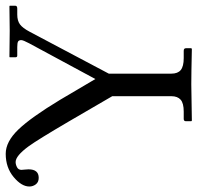

<svg xmlns="http://www.w3.org/2000/svg" viewBox="-30 -670 701 682"><g transform="rotate(-90 321.0 -328.5)"><path d="M231 -435.1Q165.5 -546.9 142.6 -578.1Q108.9 -624 86.9 -624Q78.1 -624 68.6 -619.1Q59.1 -614.3 59.1 -603Q59.1 -600.1 60.1 -591.8Q61 -583.5 61 -578.1Q61 -542 30.8 -542Q15.6 -542 7.8 -552.2Q0 -562.5 0 -575.2Q0 -603 33.7 -631.1Q67.4 -659.2 116.2 -659.2Q159.2 -659.2 202.4 -614.3Q245.6 -569.3 308.1 -465.8L381.8 -340.8L508.8 -576.2Q520 -597.2 520 -604Q520 -612.3 515.1 -615.2Q510.3 -618.2 495.1 -618.2H464.8Q459 -618.2 459 -625V-645L460.9 -646Q540 -645 553.2 -645L640.1 -646L642.1 -645V-625Q642.1 -618.2 631.8 -618.2H610.8Q588.9 -618.2 575.9 -608.6Q563 -599.1 549.8 -574.2L400.9 -293V-70.8Q400.9 -47.9 413.8 -37.4Q426.8 -26.9 456.1 -26.9H481.9Q491.2 -26.9 491.2 -19V0L488.8 2Q401.9 0 362.8 0L233.9 2L231.9 0V-19Q231.9 -26.9 240.2 -26.9H266.1Q295.9 -26.9 308.3 -37.8Q320.8 -48.8 320.8 -70.8V-280.8Z"/></g></svg>

Font: Linux Biolinum G
Style: Regular
Weight: 400
Designer: Philipp H. Poll
Foundry: Philipp H. Poll
Version: Version 1.1.0 ; ttfautohint (v1.6)